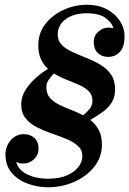

<svg xmlns="http://www.w3.org/2000/svg" viewBox="-20 -780 546 810"><path d="M410 -169.5Q410 -117.5 378 -77Q346 -36.5 294.2 -13.2Q242.5 10 182.5 10Q138.5 10 97.2 -5Q56 -20 29.5 -50.8Q3 -81.5 3 -129.5Q3 -162 25 -188Q47 -214 80.5 -214Q107 -214 124.8 -198.2Q142.5 -182.5 142.5 -153.5Q142.5 -126 123.2 -108Q104 -90 78 -90Q68.5 -90 60.5 -92.2Q52.5 -94.5 48.5 -96.5Q57 -63 94.5 -44.5Q132 -26 182.5 -26Q231 -26 263.2 -40.5Q295.5 -55 311.5 -76.8Q327.5 -98.5 327.5 -120Q327.5 -147 308.8 -164.2Q290 -181.5 260.8 -193.5Q231.5 -205.5 198.5 -216.8Q165.5 -228 136 -243Q106.5 -258 88 -281Q69.5 -304 69.5 -339.5Q69.5 -372.5 88 -401.2Q106.5 -430 132.8 -452.8Q159 -475.5 182.5 -489.5Q164 -506 152.8 -530Q141.5 -554 141.5 -589Q141.5 -641 172 -679.5Q202.5 -718 249.5 -739Q296.5 -760 346 -760Q395 -760 430.8 -740.8Q466.5 -721.5 486 -691.5Q505.5 -661.5 505.5 -628.5Q505.5 -582.5 486 -561.2Q466.5 -540 436.5 -540Q410 -540 392.8 -556.2Q375.5 -572.5 375.5 -603Q375.5 -629 394.5 -646.2Q413.5 -663.5 437.5 -663.5Q449.5 -663.5 458.5 -660.5Q454.5 -680.5 428.2 -702.2Q402 -724 344.5 -724Q292 -724 257.8 -699.5Q223.5 -675 223.5 -634Q223.5 -607.5 241 -590.2Q258.5 -573 286 -560.5Q313.5 -548 344.5 -535.8Q375.5 -523.5 403 -507.2Q430.5 -491 448 -466Q465.5 -441 465.5 -402.5Q465.5 -368.5 449.8 -345.2Q434 -322 409.8 -305.2Q385.5 -288.5 361 -274Q382.5 -257.5 396.2 -232.5Q410 -207.5 410 -169.5ZM175.5 -412Q175.5 -385 190 -368Q204.5 -351 227.8 -339.2Q251 -327.5 278 -317.2Q305 -307 330.5 -293.5Q345.5 -305.5 357.8 -320.2Q370 -335 370 -354.5Q370 -379.5 354.5 -395Q339 -410.5 314.2 -421.5Q289.5 -432.5 261.2 -443.5Q233 -454.5 207.5 -470Q196 -459 185.8 -444Q175.5 -429 175.5 -412Z"/></svg>

Font: Bodoni* 06pt Medium
Style: Italic
Weight: 500
Italic angle: -13°
Version: Version 2.3